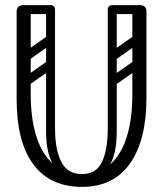

<svg xmlns="http://www.w3.org/2000/svg" viewBox="-20 -720 637 750"><path d="M300 10Q176 10 110.5 -77.5Q45 -165 45 -334V-674Q45 -700 72 -700Q100 -700 100 -676V-351Q100 -259 121.5 -189Q143 -119 187.5 -79.5Q232 -40 300 -40Q368 -40 411.5 -79Q455 -118 476 -188Q497 -258 497 -350V-674Q497 -700 524 -700Q552 -700 552 -676V-337Q552 -173 488 -81.5Q424 10 300 10ZM300 -40Q356 -40 378.5 -87.5Q401 -135 401 -220V-315H436V-207Q436 -110 402 -65.5Q368 -21 289 -21ZM300 -40 311 -21Q232 -21 196 -65.5Q160 -110 160 -207V-315H195V-220Q195 -135 219.5 -87.5Q244 -40 300 -40ZM56 -682Q56 -700 74 -700H177Q195 -700 195 -682Q195 -665 176 -665H73Q56 -665 56 -682ZM177 -554Q160 -554 160 -571V-681Q160 -698 177 -698Q195 -698 195 -682V-572Q195 -554 177 -554ZM542 -682Q542 -665 525 -665H420Q401 -665 401 -682Q401 -700 419 -700H524Q542 -700 542 -682ZM419 -554Q401 -554 401 -572V-682Q401 -698 419 -698Q436 -698 436 -681V-571Q436 -554 419 -554ZM189 -478Q194 -471 192.5 -464Q191 -457 186 -453L92 -387Q79 -378 69 -391Q58 -407 72 -416L166 -482Q179 -491 189 -478ZM189 -576Q194 -569 192.5 -562Q191 -555 186 -551L92 -485Q79 -476 69 -489Q58 -505 72 -514L166 -580Q179 -589 189 -576ZM82 -280Q64 -280 64 -298V-630Q64 -646 82 -646Q99 -646 99 -629V-297Q99 -280 82 -280ZM178 -280Q160 -280 160 -298V-630Q160 -646 178 -646Q195 -646 195 -629V-297Q195 -280 178 -280ZM526 -478Q531 -471 529.5 -464Q528 -457 523 -453L429 -387Q416 -378 406 -391Q395 -407 409 -416L503 -482Q516 -491 526 -478ZM526 -576Q531 -569 529.5 -562Q528 -555 523 -551L429 -485Q416 -476 406 -489Q395 -505 409 -514L503 -580Q516 -589 526 -576ZM419 -280Q401 -280 401 -298V-630Q401 -646 419 -646Q436 -646 436 -629V-297Q436 -280 419 -280ZM515 -280Q497 -280 497 -298V-630Q497 -646 515 -646Q532 -646 532 -629V-297Q532 -280 515 -280Z"/></svg>

Font: Agu Display Uzo
Style: Regular
Weight: 400
Version: Version 1.103